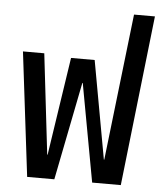

<svg xmlns="http://www.w3.org/2000/svg" viewBox="-56 -865 796 915"><g transform="rotate(5 342.0 -407.5)"><path d="M648 -815 556 0H419L333 -469H331L238 0H108L36 -594H138L194 -114H196L267 -583H380L465 -114H467L548 -815Z"/></g></svg>

Font: Vanilla Cream DemiBold
Style: Regular
Weight: 600
Designer: Jeremy Tribby, Jinavaṁso
Foundry: Tribby Type
Version: Version 1.422;Glyphs 3.1.2 (3151)